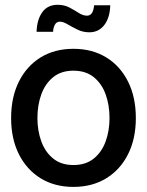

<svg xmlns="http://www.w3.org/2000/svg" viewBox="-20 -752 600 784"><path d="M279.8 11.2Q203.1 11.2 146 -23.9Q88.9 -59.1 57.1 -122.3Q25.4 -185.5 25.4 -270Q25.4 -355 57.1 -418.7Q88.9 -482.4 146 -517.6Q203.1 -552.7 279.8 -552.7Q356.4 -552.7 413.8 -517.6Q471.2 -482.4 502.9 -418.7Q534.7 -355 534.7 -270Q534.7 -185.5 502.9 -122.3Q471.2 -59.1 413.8 -23.9Q356.4 11.2 279.8 11.2ZM279.8 -78.1Q330.1 -78.1 362.8 -104.5Q395.5 -130.9 411.4 -174.6Q427.2 -218.3 427.2 -270Q427.2 -322.8 411.4 -366.7Q395.5 -410.6 362.8 -437Q330.1 -463.4 279.8 -463.4Q230 -463.4 197.3 -437Q164.6 -410.6 148.7 -366.7Q132.8 -322.8 132.8 -270Q132.8 -218.3 148.7 -174.6Q164.6 -130.9 197.3 -104.5Q230 -78.1 279.8 -78.1ZM344.7 -620.1Q318.8 -620.1 296.4 -631.1Q273.9 -642.1 255.9 -652.8Q237.8 -663.6 224.6 -663.6Q210.9 -663.6 204.1 -651.1Q197.3 -638.7 196.8 -622.1H129.4Q130.9 -671.9 152.6 -702.1Q174.3 -732.4 215.3 -732.4Q242.7 -732.4 263.4 -721.4Q284.2 -710.4 301.5 -699.2Q318.8 -688 335.4 -688Q360.4 -688 364.3 -730.5H430.2Q428.7 -679.2 405.8 -649.7Q382.8 -620.1 344.7 -620.1Z"/></svg>

Font: Inter Tight Medium
Style: Regular
Weight: 500
Designer: Rasmus Andersson
Foundry: rsms
Version: Version 3.004; ttfautohint (v1.8.4.7-5d5b)